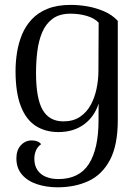

<svg xmlns="http://www.w3.org/2000/svg" viewBox="-20 -541 577 793"><path d="M217.7 232.6Q172.5 232.6 133.7 220Q94.8 207.5 71.2 180.6Q47.7 153.8 47.7 112.8Q47.7 79.1 66.1 59Q84.5 39 110.5 39Q138.2 39 149.8 54.5Q135.3 64.8 128.6 80.3Q121.9 95.9 121.9 114.8Q121.9 142.5 134.6 161.3Q147.2 180.1 169.8 189.3Q192.3 198.6 220.6 198.6Q307.3 198.6 347.2 136Q387 73.5 387 -44.9Q387 -58.9 387 -77.5Q387 -96 387.5 -113.5Q369.4 -57.8 326.2 -26.7Q283.1 4.5 221.2 4.5Q167 4.5 127 -21.4Q87.1 -47.3 65.7 -103.2Q44.2 -159 44.2 -247.9Q44.2 -285.6 50.3 -324.3Q56.4 -363 70.9 -398.3Q85.4 -433.5 111.2 -461.2Q137 -488.9 176.7 -504.8Q216.3 -520.8 272.5 -520.8Q305.7 -520.8 341.2 -514.7Q376.6 -508.5 409.8 -494.3Q443 -480.1 466.5 -454.8V-45.1Q466.5 58.8 434.1 119.7Q401.8 180.5 345.8 206.6Q289.8 232.6 217.7 232.6ZM241.6 -39.7Q282.2 -39.7 309.8 -58.1Q337.4 -76.5 354.2 -106.8Q370.9 -137 378.7 -174.2Q386.5 -211.4 386.5 -247.9L387.5 -447.3Q370.2 -465.9 338.8 -475.2Q307.5 -484.5 271.3 -484.5Q225.4 -484.5 197.1 -463.4Q168.8 -442.4 154.1 -407.2Q139.4 -371.9 134.1 -328.7Q128.8 -285.4 128.8 -240.4Q128.8 -133.5 156.5 -86.6Q184.1 -39.7 241.6 -39.7Z"/></svg>

Font: Arima Thin
Style: Regular
Weight: 100
Designer: Joana Correia and Natanael Gama
Foundry: NDISCOVER
Version: Version 1.101;gftools[0.9.23]